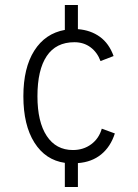

<svg xmlns="http://www.w3.org/2000/svg" viewBox="-20 -732 549 764"><path d="M238 -84Q161 -95 117 -164.5Q73 -234 73 -349Q73 -462 116.5 -530.5Q160 -599 238 -613V-712H290V-616Q341 -612 377.5 -585.5Q414 -559 432 -509L380 -489Q367 -524 340 -544Q313 -564 276 -564Q203 -564 166 -509Q129 -454 129 -349Q129 -247 166 -191Q203 -135 270 -135Q312 -135 343 -158Q374 -181 385 -220L437 -201Q420 -148 382.5 -117.5Q345 -87 290 -83V12H238Z"/></svg>

Font: Overpass ExtraLight
Style: Regular
Weight: 200
Designer: Delve Withrington, Thomas Jockin
Foundry: Delve Fonts
Version: Version 3.000;DELV;Overpass